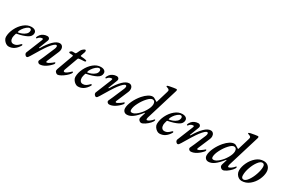

<svg xmlns="http://www.w3.org/2000/svg" viewBox="95 -1813 4324 2936"><g transform="rotate(30 2256.5 -345.5)"><path d="M11 -95Q11 -167 48.5 -243.5Q86 -320 147 -370.5Q208 -421 275 -421Q317 -421 339.5 -404Q362 -387 362 -359Q362 -301 298 -268.5Q234 -236 131 -216Q125 -215 122.5 -213.5Q120 -212 118 -207Q103 -158 102 -133Q102 -97 118 -76Q134 -55 164 -55Q194 -55 217.5 -69.5Q241 -84 264 -108Q274 -119 281 -119Q291 -119 291 -109Q291 -102 289 -99Q222 15 116 15Q93 15 68.5 -1.5Q44 -18 27.5 -43.5Q11 -69 11 -95ZM290 -360Q290 -373 283 -382.5Q276 -392 263 -392Q239 -392 208.5 -366.5Q178 -341 155.5 -306.5Q133 -272 131 -250Q131 -242 138 -244Q164 -247 199 -260.5Q234 -274 261.5 -299Q289 -324 290 -360Z M398 -31Q398 -39 400 -43L510 -315Q518 -334 518 -342Q518 -352 508 -352Q489 -352 470.5 -344Q452 -336 432 -310Q429 -306 424 -306Q416 -306 415 -314Q414 -323 423 -340Q432 -357 442 -369Q461 -392 490 -406Q519 -420 556 -421Q575 -421 587 -409.5Q599 -398 599 -381Q599 -375 595 -363L534 -206Q533 -205 533 -202Q533 -198 538 -198Q544 -198 546 -203Q606 -306 665.5 -363.5Q725 -421 776 -421Q805 -421 822 -400.5Q839 -380 839 -349Q839 -325 829 -301L743 -98Q736 -84 736 -75Q736 -64 747 -64Q764 -64 799 -88Q834 -112 848 -126Q854 -132 857 -132Q860 -132 863 -129Q866 -126 866 -122Q866 -111 859 -100Q816 -49 764.5 -17.5Q713 14 666 14Q652 14 639.5 2.5Q627 -9 627 -23Q627 -30 629 -33L665 -112Q727 -253 749 -309Q758 -331 758 -349Q758 -369 741 -371Q710 -371 642 -283Q620 -255 570.5 -177Q521 -99 480 -27Q468 -6 458 4.5Q448 15 437 15Q425 15 411.5 0.5Q398 -14 398 -31Z M933 -31Q933 -43 936.5 -55.5Q940 -68 946 -82L1041 -344Q1042 -347 1042 -351Q1042 -361 1030 -361L988 -363Q967 -364 967 -379Q967 -384 980 -395.5Q993 -407 1006 -407H1047Q1059 -407 1063 -410.5Q1067 -414 1074 -427L1099 -479Q1107 -495 1128.5 -512.5Q1150 -530 1161 -530Q1169 -530 1172.5 -523.5Q1176 -517 1176 -508Q1176 -503 1174 -493L1149 -423Q1148 -420 1148 -416Q1148 -411 1151.5 -409.5Q1155 -408 1162 -408Q1182 -408 1205 -404.5Q1228 -401 1233 -400Q1250 -397 1254.5 -393.5Q1259 -390 1259 -383Q1259 -380 1253.5 -375Q1248 -370 1237 -369Q1185 -365 1162 -364Q1145 -363 1137.5 -359.5Q1130 -356 1127 -347L1043 -115Q1038 -103 1038 -90Q1038 -73 1057 -73Q1084 -73 1149 -135Q1156 -142 1162.5 -142.5Q1169 -143 1169 -138Q1170 -137 1170 -133Q1170 -124 1161 -110Q1143 -83 1108.5 -54Q1074 -25 1038.5 -5.5Q1003 14 981 14Q966 14 949.5 -2Q933 -18 933 -31Z M1236 -95Q1236 -167 1273.5 -243.5Q1311 -320 1372 -370.5Q1433 -421 1500 -421Q1542 -421 1564.5 -404Q1587 -387 1587 -359Q1587 -301 1523 -268.5Q1459 -236 1356 -216Q1350 -215 1347.5 -213.5Q1345 -212 1343 -207Q1328 -158 1327 -133Q1327 -97 1343 -76Q1359 -55 1389 -55Q1419 -55 1442.5 -69.5Q1466 -84 1489 -108Q1499 -119 1506 -119Q1516 -119 1516 -109Q1516 -102 1514 -99Q1447 15 1341 15Q1318 15 1293.5 -1.5Q1269 -18 1252.5 -43.5Q1236 -69 1236 -95ZM1515 -360Q1515 -373 1508 -382.5Q1501 -392 1488 -392Q1464 -392 1433.5 -366.5Q1403 -341 1380.5 -306.5Q1358 -272 1356 -250Q1356 -242 1363 -244Q1389 -247 1424 -260.5Q1459 -274 1486.5 -299Q1514 -324 1515 -360Z M1623 -31Q1623 -39 1625 -43L1735 -315Q1743 -334 1743 -342Q1743 -352 1733 -352Q1714 -352 1695.5 -344Q1677 -336 1657 -310Q1654 -306 1649 -306Q1641 -306 1640 -314Q1639 -323 1648 -340Q1657 -357 1667 -369Q1686 -392 1715 -406Q1744 -420 1781 -421Q1800 -421 1812 -409.5Q1824 -398 1824 -381Q1824 -375 1820 -363L1759 -206Q1758 -205 1758 -202Q1758 -198 1763 -198Q1769 -198 1771 -203Q1831 -306 1890.5 -363.5Q1950 -421 2001 -421Q2030 -421 2047 -400.5Q2064 -380 2064 -349Q2064 -325 2054 -301L1968 -98Q1961 -84 1961 -75Q1961 -64 1972 -64Q1989 -64 2024 -88Q2059 -112 2073 -126Q2079 -132 2082 -132Q2085 -132 2088 -129Q2091 -126 2091 -122Q2091 -111 2084 -100Q2041 -49 1989.5 -17.5Q1938 14 1891 14Q1877 14 1864.5 2.5Q1852 -9 1852 -23Q1852 -30 1854 -33L1890 -112Q1952 -253 1974 -309Q1983 -331 1983 -349Q1983 -369 1966 -371Q1935 -371 1867 -283Q1845 -255 1795.5 -177Q1746 -99 1705 -27Q1693 -6 1683 4.5Q1673 15 1662 15Q1650 15 1636.5 0.5Q1623 -14 1623 -31Z M2507 -110Q2503 -92 2503 -85Q2503 -67 2515 -67Q2531 -67 2559.5 -87Q2588 -107 2609 -134Q2613 -138 2616 -138Q2626 -138 2624 -128Q2624 -108 2593 -73.5Q2562 -39 2522 -12.5Q2482 14 2458 14Q2439 14 2422.5 -2Q2406 -18 2406 -35Q2406 -41 2410 -60L2436 -143Q2436 -148 2433 -149.5Q2430 -151 2428 -147Q2359 -61 2307 -23.5Q2255 14 2205 14Q2173 14 2153.5 -7Q2134 -28 2134 -62Q2134 -117 2168.5 -190.5Q2203 -264 2257 -327Q2298 -374 2338.5 -399.5Q2379 -425 2413 -425Q2429 -425 2440 -419.5Q2451 -414 2480 -396L2501 -383Q2503 -383 2504.5 -385.5Q2506 -388 2507 -391L2567 -590Q2574 -615 2574 -618Q2574 -630 2567 -638.5Q2560 -647 2542 -653Q2523 -660 2519 -662Q2515 -664 2515 -668Q2515 -675 2522.5 -679Q2530 -683 2548 -687Q2581 -694 2619 -700Q2657 -706 2666 -706Q2682 -706 2682 -692Q2682 -679 2676 -663ZM2480 -327Q2480 -356 2467.5 -371.5Q2455 -387 2433 -387Q2399 -387 2349.5 -333.5Q2300 -280 2263 -208Q2226 -136 2226 -87Q2226 -67 2233.5 -59Q2241 -51 2259 -51Q2298 -51 2351 -98.5Q2404 -146 2442 -212Q2480 -278 2480 -327ZM2435 -139 2436 -141Z M2676 -95Q2676 -167 2713.5 -243.5Q2751 -320 2812 -370.5Q2873 -421 2940 -421Q2982 -421 3004.5 -404Q3027 -387 3027 -359Q3027 -301 2963 -268.5Q2899 -236 2796 -216Q2790 -215 2787.5 -213.5Q2785 -212 2783 -207Q2768 -158 2767 -133Q2767 -97 2783 -76Q2799 -55 2829 -55Q2859 -55 2882.5 -69.5Q2906 -84 2929 -108Q2939 -119 2946 -119Q2956 -119 2956 -109Q2956 -102 2954 -99Q2887 15 2781 15Q2758 15 2733.5 -1.5Q2709 -18 2692.5 -43.5Q2676 -69 2676 -95ZM2955 -360Q2955 -373 2948 -382.5Q2941 -392 2928 -392Q2904 -392 2873.5 -366.5Q2843 -341 2820.5 -306.5Q2798 -272 2796 -250Q2796 -242 2803 -244Q2829 -247 2864 -260.5Q2899 -274 2926.5 -299Q2954 -324 2955 -360Z M3063 -31Q3063 -39 3065 -43L3175 -315Q3183 -334 3183 -342Q3183 -352 3173 -352Q3154 -352 3135.5 -344Q3117 -336 3097 -310Q3094 -306 3089 -306Q3081 -306 3080 -314Q3079 -323 3088 -340Q3097 -357 3107 -369Q3126 -392 3155 -406Q3184 -420 3221 -421Q3240 -421 3252 -409.5Q3264 -398 3264 -381Q3264 -375 3260 -363L3199 -206Q3198 -205 3198 -202Q3198 -198 3203 -198Q3209 -198 3211 -203Q3271 -306 3330.5 -363.5Q3390 -421 3441 -421Q3470 -421 3487 -400.5Q3504 -380 3504 -349Q3504 -325 3494 -301L3408 -98Q3401 -84 3401 -75Q3401 -64 3412 -64Q3429 -64 3464 -88Q3499 -112 3513 -126Q3519 -132 3522 -132Q3525 -132 3528 -129Q3531 -126 3531 -122Q3531 -111 3524 -100Q3481 -49 3429.5 -17.5Q3378 14 3331 14Q3317 14 3304.5 2.5Q3292 -9 3292 -23Q3292 -30 3294 -33L3330 -112Q3392 -253 3414 -309Q3423 -331 3423 -349Q3423 -369 3406 -371Q3375 -371 3307 -283Q3285 -255 3235.5 -177Q3186 -99 3145 -27Q3133 -6 3123 4.5Q3113 15 3102 15Q3090 15 3076.5 0.5Q3063 -14 3063 -31Z M3947 -110Q3943 -92 3943 -85Q3943 -67 3955 -67Q3971 -67 3999.5 -87Q4028 -107 4049 -134Q4053 -138 4056 -138Q4066 -138 4064 -128Q4064 -108 4033 -73.5Q4002 -39 3962 -12.5Q3922 14 3898 14Q3879 14 3862.5 -2Q3846 -18 3846 -35Q3846 -41 3850 -60L3876 -143Q3876 -148 3873 -149.5Q3870 -151 3868 -147Q3799 -61 3747 -23.5Q3695 14 3645 14Q3613 14 3593.5 -7Q3574 -28 3574 -62Q3574 -117 3608.5 -190.5Q3643 -264 3697 -327Q3738 -374 3778.5 -399.5Q3819 -425 3853 -425Q3869 -425 3880 -419.5Q3891 -414 3920 -396L3941 -383Q3943 -383 3944.5 -385.5Q3946 -388 3947 -391L4007 -590Q4014 -615 4014 -618Q4014 -630 4007 -638.5Q4000 -647 3982 -653Q3963 -660 3959 -662Q3955 -664 3955 -668Q3955 -675 3962.5 -679Q3970 -683 3988 -687Q4021 -694 4059 -700Q4097 -706 4106 -706Q4122 -706 4122 -692Q4122 -679 4116 -663ZM3920 -327Q3920 -356 3907.5 -371.5Q3895 -387 3873 -387Q3839 -387 3789.5 -333.5Q3740 -280 3703 -208Q3666 -136 3666 -87Q3666 -67 3673.5 -59Q3681 -51 3699 -51Q3738 -51 3791 -98.5Q3844 -146 3882 -212Q3920 -278 3920 -327ZM3875 -139 3876 -141Z M4119 -109Q4119 -173 4153.5 -246.5Q4188 -320 4247 -370.5Q4306 -421 4377 -421Q4432 -421 4464.5 -385.5Q4497 -350 4497 -294Q4497 -230 4463 -157.5Q4429 -85 4368 -35.5Q4307 14 4230 14Q4201 14 4175.5 -3Q4150 -20 4134.5 -48Q4119 -76 4119 -109ZM4411 -334Q4411 -388 4371 -388Q4337 -388 4298.5 -337Q4260 -286 4233.5 -211.5Q4207 -137 4207 -75Q4207 -19 4247 -19Q4282 -19 4320.5 -72.5Q4359 -126 4385 -201.5Q4411 -277 4411 -334Z"/></g></svg>

Font: EB Garamond Medium
Style: Italic
Weight: 500
Italic angle: -17.2°
Designer: Georg Duffner and Octavio Pardo
Foundry: Georg Duffner
Version: Version 1.000